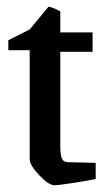

<svg xmlns="http://www.w3.org/2000/svg" viewBox="-20 -545 320 574"><path d="M143.1 8.8Q125.5 8.8 97.2 -21.2Q68.8 -51.3 68.8 -68.8V-395H4.9V-424.8L68.8 -457L125 -524.9Q128.9 -524.9 137.7 -521.5Q146.5 -518.1 153.3 -514.6L160.2 -511.2V-448.2H256.8V-390.1H160.2V-112.8Q160.2 -82 165 -71Q169.9 -60.1 184.1 -60.1L266.1 -58.1V-9.8Q237.3 -3.9 195.6 2.4Q153.8 8.8 143.1 8.8Z"/></svg>

Font: Grenze
Style: Regular
Weight: 400
Designer: Renata Polastri
Foundry: Omnibus-Type
Version: Version 1.002;PS 001.002;hotconv 1.0.88;makeotf.lib2.5.64775